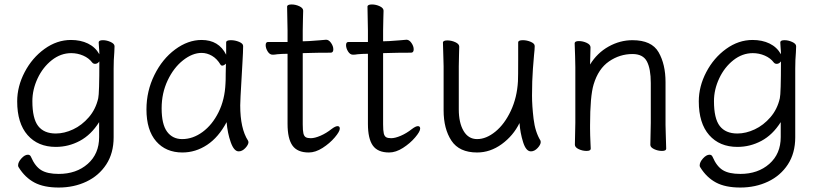

<svg xmlns="http://www.w3.org/2000/svg" viewBox="-20 -665 3673 860"><path d="M230 -7Q150 -7 103.5 -60Q57 -113 57 -211Q57 -278 90.5 -342Q124 -406 179.5 -446Q235 -486 298 -486Q341 -486 374 -470Q407 -454 425 -422Q425 -436 423.5 -451Q422 -466 422 -475Q422 -485 441 -485Q458 -485 475.5 -477Q493 -469 493 -458V-457L492 -431Q489 -397 489 -358V-50Q489 21 456 71.5Q423 122 367 148.5Q311 175 243 175Q176 175 134 152.5Q92 130 64 85Q61 81 61 76Q61 61 76 44.5Q91 28 105 28Q115 28 119 38Q137 80 164.5 97Q192 114 243 114Q322 114 373 69Q424 24 424 -51V-118Q388 -61 337.5 -34Q287 -7 230 -7ZM406 -379Q398 -379 393 -385Q378 -405 352.5 -416Q327 -427 299 -427Q252 -427 212 -395.5Q172 -364 148.5 -314Q125 -264 125 -212Q125 -134 151 -100.5Q177 -67 230 -67Q268 -67 307.5 -85.5Q347 -104 378 -140Q409 -176 420 -225Q425 -246 425 -390Q417 -379 406 -379Z M1062 -314Q1056 -214 1056 -193Q1056 -89 1091 -35Q1093 -31 1093 -29Q1093 -17 1079 -2Q1065 13 1049 13Q1028 13 1013.5 -28Q999 -69 995 -118Q959 -50 907.5 -16Q856 18 797 18Q723 18 679.5 -32Q636 -82 636 -175Q636 -257 671.5 -329Q707 -401 764.5 -443.5Q822 -486 883 -486Q960 -486 993 -420V-475Q993 -485 1014 -485Q1033 -485 1051 -477.5Q1069 -470 1069 -459V-457Q1069 -434 1066 -385Q1063 -336 1062 -314ZM975 -371Q971 -371 968 -375Q952 -402 929.5 -415Q907 -428 883 -428Q842 -428 800 -395Q758 -362 731 -305Q704 -248 704 -180Q704 -108 728.5 -75Q753 -42 796 -42Q844 -42 887.5 -74Q931 -106 959 -162.5Q987 -219 990 -291Q991 -301 991 -335L992 -380Q983 -371 975 -371Z M1222 -422Q1210 -420 1202 -420H1201Q1188 -420 1179 -434.5Q1170 -449 1170 -463Q1170 -477 1181 -477H1268V-528L1266 -635Q1266 -645 1286 -645Q1304 -645 1321 -637Q1338 -629 1338 -617Q1338 -596 1337 -581L1336 -528V-480L1364 -481Q1392 -483 1411.5 -484.5Q1431 -486 1440 -487H1441Q1453 -487 1463 -472.5Q1473 -458 1473 -444Q1473 -429 1461 -429Q1401 -429 1375 -428L1336 -427V-108Q1336 -80 1339 -67.5Q1342 -55 1349.5 -50.5Q1357 -46 1372 -46Q1390 -46 1415.5 -57Q1441 -68 1465 -87Q1482 -100 1492 -100Q1502 -100 1502 -89Q1502 -76 1479.5 -49.5Q1457 -23 1425 -2.5Q1393 18 1363 18Q1312 18 1290 -13Q1268 -44 1268 -110V-424H1263Q1244 -424 1222 -422Z M1582 -422Q1570 -420 1562 -420H1561Q1548 -420 1539 -434.5Q1530 -449 1530 -463Q1530 -477 1541 -477H1628V-528L1626 -635Q1626 -645 1646 -645Q1664 -645 1681 -637Q1698 -629 1698 -617Q1698 -596 1697 -581L1696 -528V-480L1724 -481Q1752 -483 1771.5 -484.5Q1791 -486 1800 -487H1801Q1813 -487 1823 -472.5Q1833 -458 1833 -444Q1833 -429 1821 -429Q1761 -429 1735 -428L1696 -427V-108Q1696 -80 1699 -67.5Q1702 -55 1709.5 -50.5Q1717 -46 1732 -46Q1750 -46 1775.5 -57Q1801 -68 1825 -87Q1842 -100 1852 -100Q1862 -100 1862 -89Q1862 -76 1839.5 -49.5Q1817 -23 1785 -2.5Q1753 18 1723 18Q1672 18 1650 -13Q1628 -44 1628 -110V-424H1623Q1604 -424 1582 -422Z M2372 -418Q2371 -409 2367 -356.5Q2363 -304 2363 -237Q2363 -191 2370 -132.5Q2377 -74 2401 -35Q2402 -33 2402 -29Q2402 -17 2388 -2Q2374 13 2358 13Q2336 13 2323 -28.5Q2310 -70 2307 -114Q2279 -57 2227.5 -19.5Q2176 18 2117 18Q2037 18 2002 -35Q1967 -88 1967 -171V-368L1966 -406L1964 -474Q1964 -484 1984 -484Q2002 -484 2019.5 -476Q2037 -468 2037 -456Q2037 -435 2036 -419L2035 -368V-175Q2035 -115 2056.5 -78.5Q2078 -42 2117 -42Q2158 -42 2199 -75.5Q2240 -109 2268 -168.5Q2296 -228 2300 -301Q2301 -322 2301 -395V-475Q2301 -485 2322 -485Q2340 -485 2357.5 -477.5Q2375 -470 2375 -459V-457Q2375 -445 2372 -418Z M2895 -115V-293Q2895 -357 2877.5 -390Q2860 -423 2813 -423Q2756 -423 2708 -390Q2660 -357 2639 -287Q2623 -234 2623 -105V-89Q2623 -63 2625 -21L2626 1Q2626 11 2607 11Q2589 11 2572 3Q2555 -5 2555 -17L2557 -115V-364L2556 -413L2554 -471Q2554 -481 2573 -481Q2591 -481 2608 -473Q2625 -465 2625 -453L2623 -376Q2655 -428 2706 -456.5Q2757 -485 2813 -485Q2899 -485 2930 -431Q2961 -377 2961 -297V-105L2962 -67L2964 1Q2964 11 2945 11Q2927 11 2910 3Q2893 -5 2893 -16V-17Z M3283 -7Q3203 -7 3156.5 -60Q3110 -113 3110 -211Q3110 -278 3143.5 -342Q3177 -406 3232.5 -446Q3288 -486 3351 -486Q3394 -486 3427 -470Q3460 -454 3478 -422Q3478 -436 3476.5 -451Q3475 -466 3475 -475Q3475 -485 3494 -485Q3511 -485 3528.5 -477Q3546 -469 3546 -458V-457L3545 -431Q3542 -397 3542 -358V-50Q3542 21 3509 71.5Q3476 122 3420 148.5Q3364 175 3296 175Q3229 175 3187 152.5Q3145 130 3117 85Q3114 81 3114 76Q3114 61 3129 44.5Q3144 28 3158 28Q3168 28 3172 38Q3190 80 3217.5 97Q3245 114 3296 114Q3375 114 3426 69Q3477 24 3477 -51V-118Q3441 -61 3390.5 -34Q3340 -7 3283 -7ZM3459 -379Q3451 -379 3446 -385Q3431 -405 3405.5 -416Q3380 -427 3352 -427Q3305 -427 3265 -395.5Q3225 -364 3201.5 -314Q3178 -264 3178 -212Q3178 -134 3204 -100.5Q3230 -67 3283 -67Q3321 -67 3360.5 -85.5Q3400 -104 3431 -140Q3462 -176 3473 -225Q3478 -246 3478 -390Q3470 -379 3459 -379Z"/></svg>

Font: Fusion Kai T
Style: Regular
Weight: 400
Designer: Fontworks Inc.
Version: Version 24.134;May 13, 2024